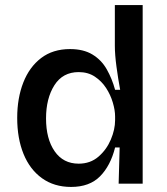

<svg xmlns="http://www.w3.org/2000/svg" viewBox="-20 -726 659 759"><path d="M261 13Q194 13 146 -21.5Q98 -56 73 -117.5Q48 -179 48 -260Q48 -338 72 -399.5Q96 -461 142.5 -496.5Q189 -532 257 -532Q310 -532 345.5 -510.5Q381 -489 402 -452Q423 -415 435 -371H455Q447 -414 440.5 -462Q434 -510 434 -545V-706H544V0H449L453 -143H435Q417 -71 375.5 -29Q334 13 261 13ZM291 -79Q337 -79 369 -106.5Q401 -134 418 -174Q435 -214 435 -251V-266Q435 -290 426 -320.5Q417 -351 399.5 -378Q382 -405 355 -423Q328 -441 291 -441Q228 -441 195 -389Q162 -337 162 -258Q162 -177 196 -128Q230 -79 291 -79Z"/></svg>

Font: Bricolage Grotesque 12pt Medium
Style: Regular
Weight: 500
Designer: Mathieu Triay
Foundry: Atelier Triay
Version: Version 1.001; ttfautohint (v1.8.4.7-5d5b);gftools[0.9.33.de